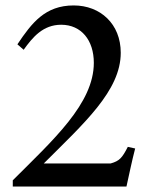

<svg xmlns="http://www.w3.org/2000/svg" viewBox="-20 -686 561 706"><path d="M450 -146C429 -105 419 -94 387 -85H141C288 -232 424 -352 424 -492C424 -598 349 -666 251 -666C146 -666 97 -602 44 -523L67 -503C100 -549 138 -595 205 -595C279 -595 325 -538 325 -455C325 -305 175 -171 27 -23V0H445C455 -45 465 -94 477 -140Z"/></svg>

Font: Sibila
Style: Regular
Weight: 400
Designer: Stefan Peev
Foundry: Context Ltd
Version: Version 1.000